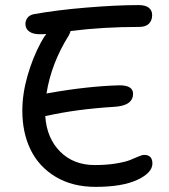

<svg xmlns="http://www.w3.org/2000/svg" viewBox="-20 -729 666 756"><path d="M164.1 -272.9 158.2 -272Q164.1 -184.6 217 -131.8Q270 -79.1 353 -79.1Q400.4 -79.1 437.7 -85.4Q475.1 -91.8 492.7 -99.1Q510.3 -106.4 525.1 -112.8Q540 -119.1 547.9 -119.1Q580.1 -119.1 580.1 -85Q580.1 -48.8 521 -21Q461.9 6.8 356 6.8Q265.6 6.8 199.7 -32.5Q133.8 -71.8 100.8 -138.9Q67.9 -206.1 67.9 -293Q67.9 -358.9 88.1 -429.9Q108.4 -501 140.1 -560.1Q154.3 -585.9 162.1 -595.2Q153.3 -594.2 137.2 -594.2Q109.4 -594.2 94.7 -605.2Q80.1 -616.2 80.1 -634.8Q80.1 -647 87.6 -658Q95.2 -668.9 111.8 -672.9Q202.6 -689.5 321 -699.2Q439.5 -709 525.9 -709Q552.7 -709 565.9 -698.5Q579.1 -688 579.1 -669.9Q579.1 -648.4 566.4 -635.7Q553.7 -623 527.8 -623Q385.7 -623 257.8 -606.9Q256.8 -601.1 251 -589.8Q181.6 -479 163.1 -360.8Q170.9 -362.8 173.8 -362.8Q325.2 -389.6 450.2 -393.1Q503.9 -393.1 503.9 -359.9Q503.9 -311.5 425.8 -308.1Q279.3 -298.8 164.1 -272.9Z"/></svg>

Font: Shantell Sans Normal
Style: Regular
Weight: 400
Designer: Stephen Nixon, Anya Danilova, Shantell Martin
Foundry: Arrow Type
Version: Version 1.006;[559af2be0]